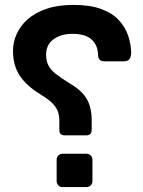

<svg xmlns="http://www.w3.org/2000/svg" viewBox="-20 -763 585 783"><path d="M244 -211Q222 -211 222 -233V-269Q222 -289 217 -305.5Q212 -322 196 -339.5Q180 -357 145 -378Q88 -413 60.5 -454.5Q33 -496 33 -556Q33 -591 48 -624.5Q63 -658 93 -684.5Q123 -711 169.5 -727Q216 -743 280 -743Q348 -743 393.5 -726Q439 -709 465 -680.5Q491 -652 502.5 -618Q514 -584 515 -549Q515 -534 509 -523.5Q503 -513 485 -513H406Q393 -513 386.5 -519.5Q380 -526 380 -539Q379 -579 353.5 -602Q328 -625 275 -625Q229 -625 198.5 -603Q168 -581 168 -540Q168 -515 177 -497Q186 -479 206.5 -462.5Q227 -446 261 -425Q313 -395 333.5 -360Q354 -325 354 -271V-234Q354 -211 332 -211ZM235 0Q225 0 218 -7Q211 -14 211 -24V-111Q211 -122 218 -129Q225 -136 235 -136H332Q343 -136 350 -129Q357 -122 357 -111V-24Q357 -14 350 -7Q343 0 332 0Z"/></svg>

Font: Rubik Medium
Style: Italic
Weight: 500
Italic angle: -12°
Designer: Hubert and Fischer
Foundry: Hubert and Fischer
Version: Version 2.300;gftools[0.9.30]